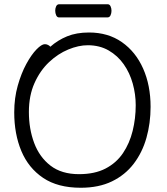

<svg xmlns="http://www.w3.org/2000/svg" viewBox="-20 -866 785 904"><path d="M258 -784Q249 -784 244.5 -794Q240 -804 240 -816Q240 -827 244.5 -836.5Q249 -846 259 -846H487Q496 -846 500.5 -836.5Q505 -827 505 -815Q505 -804 500.5 -794Q496 -784 486 -784ZM217 -646Q252 -677 296 -695Q340 -713 399 -713Q489 -713 554 -667.5Q619 -622 654 -543Q689 -464 689 -363Q689 -286 669.5 -217Q650 -148 609.5 -95Q569 -42 507 -12Q445 18 360 18Q252 18 183 -28.5Q114 -75 80.5 -155Q47 -235 47 -337Q47 -404 63.5 -462.5Q80 -521 104 -565Q128 -609 152 -633.5Q176 -658 191 -658Q199 -658 206 -654.5Q213 -651 217 -646ZM352 -46Q426 -46 477 -72.5Q528 -99 559 -145Q590 -191 604.5 -249.5Q619 -308 619 -371Q619 -422 605 -472.5Q591 -523 562.5 -563.5Q534 -604 491.5 -628.5Q449 -653 393 -653Q350 -653 301.5 -633Q253 -613 211 -573.5Q169 -534 142.5 -475Q116 -416 116 -339Q116 -259 141 -192.5Q166 -126 218 -86Q270 -46 352 -46Z"/></svg>

Font: Moon Stars Kai T HW
Style: Regular
Weight: 400
Designer: GuiWonder
Version: Version 1.101